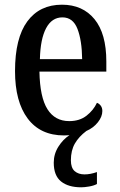

<svg xmlns="http://www.w3.org/2000/svg" viewBox="-20 -567 513 818"><path d="M326 231Q271 231 240 206Q209 181 209 126Q209 89 229 57.5Q249 26 276 9Q270 9 264.5 9.5Q259 10 253 10Q152 10 98 -62Q44 -134 44 -264Q44 -405 96.5 -476Q149 -547 244 -547Q332 -547 382.5 -485.5Q433 -424 433 -305V-262H148Q150 -153 182 -102Q214 -51 275 -51Q319 -51 348.5 -74Q378 -97 393 -129Q402 -126 409 -117Q416 -108 416 -94Q416 -70 397 -46Q378 -22 348 -9Q316 15 299 44.5Q282 74 282 116Q282 148 298 162Q314 176 340 176Q365 176 393 166V217Q380 224 360 227.5Q340 231 326 231ZM330 -315Q329 -395 310 -444Q291 -493 246 -493Q201 -493 176.5 -447Q152 -401 150 -315Z"/></svg>

Font: Noto Serif Lao Condensed Medium
Style: Regular
Weight: 500
Width: 3
Designer: Monotype Design Team
Foundry: Monotype Imaging Inc.
Version: Version 2.003; ttfautohint (v1.8.4.7-5d5b)